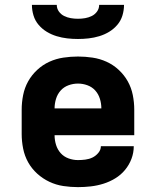

<svg xmlns="http://www.w3.org/2000/svg" viewBox="-20 -760 640 788"><path d="M300 8Q270 8 240 3.5Q210 -1 182.5 -14Q155 -27 132.5 -47.5Q110 -68 95.5 -94Q81 -120 75 -150Q69 -180 69 -210V-310Q69 -340 75 -370Q81 -400 95.5 -426Q110 -452 132.5 -473Q155 -494 182.5 -506.5Q210 -519 240 -523.5Q270 -528 300 -528Q330 -528 360 -523.5Q390 -519 417.5 -506.5Q445 -494 467.5 -473Q490 -452 504.5 -426Q519 -400 525 -370Q531 -340 531 -310V-205H204Q204 -185 210 -165.5Q216 -146 229 -131.5Q242 -117 261 -110Q280 -103 300 -103Q315 -103 330.5 -105Q346 -107 359.5 -113.5Q373 -120 383.5 -132.5Q394 -145 394 -160H529Q529 -133 519.5 -108Q510 -83 493 -62.5Q476 -42 453 -28Q430 -14 404.5 -6Q379 2 352.5 5Q326 8 300 8ZM396 -315Q396 -335 390 -354.5Q384 -374 371 -388.5Q358 -403 339 -410Q320 -417 300 -417Q280 -417 261 -410Q242 -403 229 -388.5Q216 -374 210 -354.5Q204 -335 204 -315ZM300 -600Q278 -600 256 -602.5Q234 -605 212.5 -611.5Q191 -618 172 -629.5Q153 -641 138.5 -658Q124 -675 117.5 -696.5Q111 -718 111 -740H213Q213 -725 221.5 -713Q230 -701 243 -694.5Q256 -688 270.5 -685.5Q285 -683 300 -683Q315 -683 329.5 -685.5Q344 -688 357 -694.5Q370 -701 378.5 -713Q387 -725 387 -740H489Q489 -718 482.5 -696.5Q476 -675 461.5 -658Q447 -641 428 -629.5Q409 -618 387.5 -611.5Q366 -605 344 -602.5Q322 -600 300 -600Z"/></svg>

Font: Iosevka Aile Heavy
Style: Regular
Weight: 900
Designer: Belleve Invis
Foundry: Belleve Invis
Version: Version 31.1.0; ttfautohint (v1.8.4)